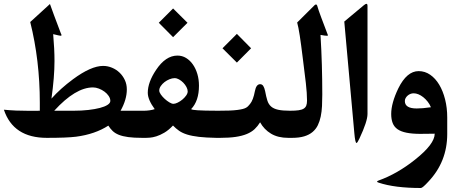

<svg xmlns="http://www.w3.org/2000/svg" viewBox="-20 -735 2398 989"><path d="M712.4 -24.9Q669.9 -24.9 640.9 -28.8Q611.8 -32.7 592.3 -40.5Q572.8 -48.3 560.3 -60.3Q547.9 -72.3 538.1 -87.9Q469.2 -43.5 371.6 -30.8Q325.2 -24.9 221.2 -24.9Q48.3 -24.9 0 -169.9Q29.8 -167 62.5 -165.5Q95.2 -164.1 133.8 -164.1Q146 -164.1 158.9 -164.1Q171.9 -164.1 185.1 -164.6V-206.1Q185.1 -423.8 135.7 -621.6L237.3 -714.4Q244.6 -693.4 258.5 -656Q272.5 -618.7 293.5 -563Q296.9 -556.6 296.9 -553.7Q296.9 -550.8 292 -550.8Q289.6 -550.8 280 -553Q270.5 -555.2 253.9 -559.1Q257.3 -520 259 -485.6Q260.7 -451.2 260.7 -420.9Q260.7 -378.9 256.8 -331.3Q252.9 -283.7 245.1 -227.1Q290.5 -278.3 356.4 -327.1Q449.2 -395.5 511.2 -395.5Q534.7 -395.5 556.9 -386.2Q579.1 -377 595.9 -360.8Q612.8 -344.7 623 -322.8Q633.3 -300.8 633.3 -274.4Q633.3 -222.2 601.1 -164.6H727.5Q731.4 -164.6 734.1 -158.7Q736.8 -152.8 738.5 -143.1Q740.2 -133.3 741.2 -120.6Q742.2 -107.9 742.2 -95.2Q742.2 -81.5 741.2 -69.1Q740.2 -56.6 738.5 -46.6Q736.8 -36.6 734.1 -30.8Q731.4 -24.9 727.5 -24.9ZM548.3 -215.3Q548.3 -228 539.8 -240.7Q531.2 -253.4 518.3 -262.9Q505.4 -272.5 489.5 -278.6Q473.6 -284.7 459 -284.7Q368.7 -284.7 259.3 -164.6H359.4Q399.9 -164.6 434.6 -168.5Q469.2 -172.4 494.4 -179Q519.5 -185.5 533.9 -194.8Q548.3 -204.1 548.3 -215.3Z M946.8 -264.2Q946.8 -274.9 940.4 -286.9Q934.1 -298.8 924.1 -309.1Q914.1 -319.3 902.3 -325.9Q890.6 -332.5 879.4 -332.5Q867.2 -332.5 853.3 -326.9Q839.4 -321.3 827.6 -312.3Q815.9 -303.2 808.1 -291.7Q800.3 -280.3 800.3 -268.6Q800.3 -259.8 808.6 -248Q816.9 -236.3 828.4 -225.8Q839.8 -215.3 852.3 -207.8Q864.7 -200.2 873.5 -200.2Q882.3 -200.2 895 -206.3Q907.7 -212.4 919.2 -221.9Q930.7 -231.4 938.7 -242.7Q946.8 -253.9 946.8 -264.2ZM945.8 -617.7 871.6 -543.5 797.9 -617.7 871.6 -691.4ZM1093.8 -24.9Q1041 -25.9 1004.9 -30Q968.8 -34.2 943.8 -42Q918.9 -49.8 902.3 -61.5Q885.7 -73.2 871.1 -88.4Q848.6 -64.5 826.4 -51.5Q804.2 -38.6 785.2 -32.7Q766.1 -26.9 752.2 -25.9Q738.3 -24.9 732.4 -24.9H717.8Q713.9 -25.9 711.2 -32.5Q708.5 -39.1 706.5 -49.1Q704.6 -59.1 703.6 -71.5Q702.6 -84 702.6 -96.7Q702.6 -109.9 703.6 -122.1Q704.6 -134.3 706.5 -143.8Q708.5 -153.3 711.2 -158.9Q713.9 -164.6 717.8 -164.6H722.7Q734.4 -164.6 750.2 -166.7Q766.1 -168.9 776.9 -172.9Q741.2 -221.7 741.2 -257.3Q741.2 -311 783.7 -374.5Q833 -448.7 894 -448.7Q918.5 -448.7 938.7 -436.3Q959 -423.8 973.6 -402.8Q988.3 -381.8 996.6 -353.8Q1004.9 -325.7 1004.9 -293.9Q1004.9 -214.8 964.4 -172.9Q967.3 -170.9 974.6 -169.4Q981.9 -168 997.6 -167Q1013.2 -166 1038.8 -165.3Q1064.5 -164.6 1103.5 -164.6H1108.4Q1112.3 -164.6 1115.2 -158.7Q1118.2 -152.8 1120.1 -143.1Q1122.1 -133.3 1122.8 -120.8Q1123.5 -108.4 1123.5 -95.2Q1123.5 -82 1122.8 -69.3Q1122.1 -56.6 1120.1 -46.6Q1118.2 -36.6 1115.2 -30.8Q1112.3 -24.9 1108.4 -24.9Z M1273.4 -486.3 1200.2 -412.6 1126 -486.3 1200.2 -560.5ZM1464.8 -24.9Q1412.1 -24.9 1376.2 -46.4Q1340.3 -67.9 1319.8 -105Q1307.6 -85 1291.5 -69.8Q1275.4 -54.7 1251.2 -44.7Q1227.1 -34.7 1193.6 -29.8Q1160.2 -24.9 1113.3 -24.9H1098.6Q1094.7 -24.9 1092 -30.8Q1089.4 -36.6 1087.6 -46.6Q1085.9 -56.6 1084.7 -69.1Q1083.5 -81.5 1083.5 -95.2Q1083.5 -107.9 1084.7 -120.6Q1085.9 -133.3 1087.6 -143.1Q1089.4 -152.8 1092 -158.7Q1094.7 -164.6 1098.6 -164.6H1103.5Q1138.2 -164.6 1162.4 -165.5Q1186.5 -166.5 1203.1 -168.7Q1219.7 -170.9 1230.2 -173.6Q1240.7 -176.3 1247.6 -180.2Q1254.4 -184.1 1258.8 -189Q1263.2 -193.8 1268.1 -199.7Q1284.2 -218.8 1293 -265.6Q1299.8 -301.3 1319.8 -301.3Q1330.1 -301.3 1335.9 -292.5Q1341.8 -283.7 1345.7 -265.6Q1351.1 -236.3 1357.2 -217Q1363.3 -197.8 1376.5 -186.3Q1389.6 -174.8 1412.6 -169.7Q1435.5 -164.6 1474.6 -164.6H1479.5Q1483.4 -164.6 1486.1 -158.7Q1488.8 -152.8 1490.5 -143.1Q1492.2 -133.3 1493.4 -120.6Q1494.6 -107.9 1494.6 -95.2Q1494.6 -81.5 1493.4 -69.1Q1492.2 -56.6 1490.5 -46.6Q1488.8 -36.6 1486.1 -30.8Q1483.4 -24.9 1479.5 -24.9Z M1666 -562Q1667 -559.6 1668 -557.1Q1668.9 -554.7 1669.4 -552.7Q1668.9 -550.8 1663.1 -550.8Q1654.3 -550.8 1630.9 -555.2Q1635.7 -476.6 1637.9 -400.9Q1640.1 -325.2 1640.1 -248Q1640.1 -217.3 1638.7 -188.5Q1637.2 -159.7 1632.1 -135Q1627 -110.4 1617.2 -90.1Q1607.4 -69.8 1590.1 -55.2Q1572.8 -40.5 1546.9 -32.7Q1521 -24.9 1484.4 -24.9H1469.7Q1465.8 -24.9 1463.1 -30.8Q1460.4 -36.6 1458.7 -46.6Q1457 -56.6 1455.8 -69.1Q1454.6 -81.5 1454.6 -95.2Q1454.6 -107.9 1455.8 -120.6Q1457 -133.3 1458.7 -143.1Q1460.4 -152.8 1463.1 -158.7Q1465.8 -164.6 1469.7 -164.6H1474.6Q1501 -164.6 1517.8 -167Q1534.7 -169.4 1544.2 -175.3Q1553.7 -181.2 1557.6 -191.2Q1561.5 -201.2 1561.5 -216.8Q1561.5 -253.9 1555.4 -307.4Q1549.3 -360.8 1540 -432.6Q1531.2 -504.9 1524.2 -550.8Q1517.1 -596.7 1510.7 -619.1L1601.1 -709Q1605.5 -711.9 1607.4 -711.9Q1611.8 -711.9 1613.8 -706.1Q1620.6 -682.1 1634 -646.7Q1647.5 -611.3 1666 -562Z M1873 -147.9Q1873 -109.9 1831.5 -21.5Q1820.8 1.5 1816.4 1.5Q1809.6 1.5 1805.2 -49.3L1753.4 -624L1853.5 -707.5Q1862.8 -715.3 1867.7 -715.3Q1873 -715.3 1873 -704.1Z M2283.7 -44.9Q2283.7 98.1 2186.5 200.7Q2156.7 233.4 2147.9 233.4Q2013.2 233.4 1931.2 206.1Q1922.4 203.6 1922.4 200.2Q1922.4 197.8 1930.2 194.8Q2026.9 160.2 2119.1 86.4Q2219.2 6.8 2219.2 -46.4Q2214.8 -46.4 2204.8 -46.1Q2194.8 -45.9 2183.6 -45.9Q2172.4 -45.9 2162.4 -45.7Q2152.3 -45.4 2147 -45.4Q2103.5 -45.4 2074.5 -51.3Q2045.4 -57.1 2027.8 -69.3Q2010.3 -81.5 2002.7 -101.1Q1995.1 -120.6 1995.1 -147.9Q1995.1 -203.6 2031.7 -279.8Q2075.7 -368.7 2136.2 -368.7Q2168.9 -368.7 2196 -349.9Q2223.1 -331.1 2242.4 -298.8Q2261.7 -266.6 2272.7 -223.1Q2283.7 -179.7 2283.7 -129.4ZM2199.7 -182.6Q2193.4 -198.2 2182.9 -211.4Q2172.4 -224.6 2160.2 -234.4Q2147.9 -244.1 2135.3 -249.3Q2122.6 -254.4 2110.4 -254.4Q2102.1 -254.4 2094 -251.2Q2085.9 -248 2079.6 -242.4Q2073.2 -236.8 2069.3 -229.7Q2065.4 -222.7 2065.4 -214.4Q2065.4 -176.3 2126.5 -176.3Q2140.6 -176.3 2158.7 -177.7Q2176.8 -179.2 2199.7 -182.6Z"/></svg>

Font: XB Kayhan
Style: Bold
Weight: 700
Designer: Behnam
Foundry: Irmug
Version: Version 7.300 2009